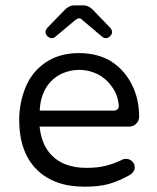

<svg xmlns="http://www.w3.org/2000/svg" viewBox="-20 -703 593 727"><path d="M429.7 -304.2Q429.7 -303.2 429.7 -301.8Q429.7 -300.3 429.7 -298.3Q428.7 -293 424.8 -289.1Q419.9 -284.2 411.1 -284.2H130.4L130.9 -291.5Q134.8 -347.2 164.1 -384.8Q183.6 -409.2 211.9 -423.3Q245.6 -438.5 280.3 -438.5Q315.9 -438.5 349.1 -422.4Q382.3 -405.8 404.8 -373Q425.8 -345.2 429.7 -304.2ZM467.3 -38.1Q490.2 -50.8 490.2 -69.8Q490.2 -83 480.2 -92.3Q470.2 -101.6 457 -101.6Q448.2 -101.6 442.4 -98.1Q410.6 -82.5 379.2 -75Q347.7 -67.4 307.6 -67.4Q223.1 -67.4 176.8 -113.8Q139.2 -151.4 130.9 -215.8L129.9 -223.6H467.8Q485.4 -223.6 496.1 -234.9Q506.8 -246.1 506.8 -261.7Q506.8 -328.6 479 -383.3Q451.7 -437.5 402.3 -469.7Q350.6 -502 278.8 -502Q207 -502 155 -468Q103 -434.1 77.6 -374.5Q52.7 -314 52.7 -249Q52.7 -127.4 119.1 -61Q184.6 3.9 299.8 3.9Q354.5 3.9 390.9 -6.1Q427.2 -16.1 467.3 -38.1ZM189.9 -564 266.1 -627.9Q275.4 -633.8 277.8 -633.8Q286.1 -633.8 291 -627.9L366.7 -564Q372.6 -558.6 380.9 -558.6Q389.6 -558.6 397 -565.9Q404.3 -573.2 404.3 -581.3Q404.3 -589.4 397.9 -597.2L330.6 -667Q314.5 -682.6 296.9 -682.6H259.8Q241.2 -682.6 224.6 -665L158.7 -597.2Q152.3 -589.4 152.3 -581.1Q152.3 -573.2 159.7 -565.9Q167 -558.6 175.5 -558.6Q184.1 -558.6 189.9 -564ZM404.8 -373Q404.8 -373 404.8 -373Z"/></svg>

Font: YuPearl-Light
Style: Light
Weight: 300
Designer: Max Yao
Foundry: Max-Everyday
Version: Version 1.011; ttfautohint (v1.8.3)